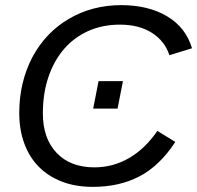

<svg xmlns="http://www.w3.org/2000/svg" viewBox="-20 -718 768 748"><path d="M663 -165Q602 -72 523.5 -31Q445 10 342 10Q274 10 221 -10.5Q168 -31 131 -68.5Q94 -106 74.5 -159.5Q55 -213 55 -278Q55 -397 106 -495Q158 -592 249 -645Q340 -698 452 -698Q558 -698 631 -654.5Q704 -611 728 -530L640 -503Q622 -558 572 -590Q522 -622 447 -622Q379 -622 323.5 -597Q268 -572 229 -526.5Q190 -481 168.5 -417.5Q147 -354 147 -276Q147 -179 200.5 -122.5Q254 -66 348 -66Q420 -66 482.5 -102Q545 -138 593 -208ZM343 -295 364 -402H459L438 -295Z"/></svg>

Font: Libra Sans Modern
Style: Italic
Weight: 400
Italic angle: -12°
Foundry: Stefan Peev, Context Ltd
Version: Version 1.000